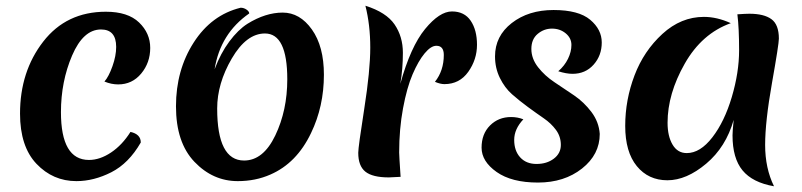

<svg xmlns="http://www.w3.org/2000/svg" viewBox="-20 -618 2802 671"><path d="M193 -226Q193 -59 291 -59Q329 -59 368 -85Q407 -111 436 -157Q472 -149 472 -120Q430 -47 369 -16Q308 15 247 15Q165 15 107.5 -45.5Q50 -106 50 -221Q50 -368 131 -472.5Q212 -577 350 -577Q427 -577 466 -539.5Q505 -502 505 -450.5Q505 -399 473.5 -361Q442 -323 393 -323Q369 -323 345 -333Q360 -350 373 -386.5Q386 -423 386 -454Q386 -515 333 -515Q271 -515 232 -424Q193 -333 193 -226Z M906 -501Q841 -501 790 -413.5Q739 -326 739 -239Q739 -57 833 -57Q900 -57 942 -144.5Q984 -232 984 -341Q984 -501 906 -501ZM821 -591Q832 -591 841.5 -584.5Q851 -578 851 -571Q750 -501 730 -376Q751 -432 781.5 -473Q812 -514 845 -535Q908 -574 968 -574Q1028 -574 1070 -515Q1112 -456 1112 -357Q1112 -246 1067 -153Q1017 -48 925 -8Q873 15 811 15Q724 15 659.5 -52.5Q595 -120 595 -246.5Q595 -373 657 -469.5Q719 -566 821 -591Z M1379 -325Q1415 -455 1465.5 -516.5Q1516 -578 1559.5 -578Q1603 -578 1625 -545.5Q1647 -513 1647 -461.5Q1647 -410 1616.5 -367Q1586 -324 1533 -324Q1519 -324 1500 -332Q1531 -371 1531 -426Q1531 -458 1505 -458Q1486 -458 1464 -431.5Q1442 -405 1422 -358.5Q1402 -312 1388.5 -239.5Q1375 -167 1375 -85Q1375 -75 1380 0Q1348 2 1339 2Q1282 2 1257 -18Q1232 -38 1232 -84Q1232 -104 1253 -238Q1274 -372 1274 -451.5Q1274 -531 1257 -598Q1330 -575 1359 -532.5Q1388 -490 1388 -433.5Q1388 -377 1379 -325Z M2076 -150Q2076 -78 2014 -29Q1952 20 1860 20Q1768 20 1715.5 -17Q1663 -54 1663 -102Q1663 -150 1692.5 -179.5Q1722 -209 1766 -209Q1789 -209 1809 -201Q1777 -167 1777 -129Q1777 -91 1798 -68Q1819 -45 1855 -45Q1891 -45 1915.5 -63.5Q1940 -82 1940 -111.5Q1940 -141 1923 -164Q1906 -187 1880.5 -204.5Q1855 -222 1825 -244Q1795 -266 1769.5 -288.5Q1744 -311 1727 -345.5Q1710 -380 1710 -421Q1710 -492 1768.5 -537.5Q1827 -583 1914.5 -583Q2002 -583 2042.5 -549Q2083 -515 2083 -469.5Q2083 -424 2054.5 -392Q2026 -360 1981 -360Q1959 -360 1931 -369Q1953 -388 1965 -412.5Q1977 -437 1977 -461Q1977 -485 1957 -501.5Q1937 -518 1909 -518Q1881 -518 1859 -499.5Q1837 -481 1837 -447Q1837 -413 1860.5 -383Q1884 -353 1918 -330.5Q1952 -308 1986.5 -284.5Q2021 -261 2047 -226.5Q2073 -192 2076 -150Z M2313 -189Q2313 -142 2330.5 -112.5Q2348 -83 2380 -83Q2427 -83 2469.5 -138Q2512 -193 2537.5 -279Q2563 -365 2563 -442.5Q2563 -520 2557 -568Q2587 -570 2599 -570Q2650 -570 2676 -551Q2702 -532 2702 -483Q2702 -464 2678 -328.5Q2654 -193 2654 -111.5Q2654 -30 2685 33Q2610 20 2575 -22.5Q2540 -65 2540 -145Q2540 -159 2544 -199Q2517 -104 2448 -46Q2379 12 2312.5 12Q2246 12 2205.5 -37.5Q2165 -87 2165 -178Q2165 -269 2197.5 -354.5Q2230 -440 2295 -499.5Q2360 -559 2440 -559Q2486 -559 2534 -537Q2433 -501 2373 -395.5Q2313 -290 2313 -189Z"/></svg>

Font: Merienda One
Style: Regular
Weight: 400
Designer: Eduardo Rodriguez Tunni
Foundry: Eduardo Rodriguez Tunni
Version: Version 1.001